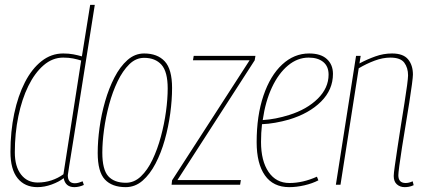

<svg xmlns="http://www.w3.org/2000/svg" viewBox="-20 -760 1755 790"><path d="M286 10Q249 10 242 -27Q223 -12 193 -1Q163 10 134 10Q82 10 52.5 -26.5Q23 -63 23 -135Q23 -219 38.5 -292.5Q54 -366 82.5 -421.5Q111 -477 151 -508.5Q191 -540 240 -540Q263 -540 281.5 -536.5Q300 -533 317 -528L351 -740H370Q339 -545 318 -411.5Q297 -278 284 -197Q271 -116 265 -79Q259 -42 259 -39Q259 -6 288 -6Q296 -6 304.5 -8.5Q313 -11 320 -14L325 1Q305 10 286 10ZM135 -9Q165 -9 192 -18Q219 -27 241 -43L314 -511Q298 -516 280.5 -519.5Q263 -523 240 -523Q196 -523 159.5 -491.5Q123 -460 96.5 -406Q70 -352 55.5 -281.5Q41 -211 41 -133Q41 -75 66.5 -42Q92 -9 135 -9Z M497 10Q441 10 411.5 -21.5Q382 -53 382 -131Q382 -179 389.5 -234Q397 -289 412.5 -343Q428 -397 451 -441.5Q474 -486 504.5 -513Q535 -540 573 -540Q628 -540 658 -507.5Q688 -475 688 -398Q688 -349 680.5 -293.5Q673 -238 658 -184.5Q643 -131 620 -87Q597 -43 566.5 -16.5Q536 10 497 10ZM498 -8Q532 -8 559.5 -34Q587 -60 607.5 -103Q628 -146 642 -198Q656 -250 663 -301.5Q670 -353 670 -396Q670 -465 644.5 -493.5Q619 -522 573 -522Q539 -522 512 -495.5Q485 -469 464 -425.5Q443 -382 429 -330Q415 -278 408 -226Q401 -174 401 -132Q401 -62 425.5 -35Q450 -8 498 -8Z M686 0 688 -18 1007 -512H774L777 -530H1031L1028 -512L710 -19H971L968 0Z M1290 -18Q1265 -5 1232.5 2.5Q1200 10 1170 10Q1104 10 1070 -38.5Q1036 -87 1036 -175Q1036 -284 1064 -366.5Q1092 -449 1141 -494.5Q1190 -540 1252 -540Q1300 -540 1325 -517Q1350 -494 1350 -456Q1350 -391 1301 -342Q1252 -293 1169 -268Q1141 -260 1112.5 -255Q1084 -250 1058 -249Q1054 -213 1054 -176Q1054 -98 1085 -52.5Q1116 -7 1171 -7Q1226 -7 1284 -33ZM1250 -523Q1204 -523 1165 -490.5Q1126 -458 1099 -400.5Q1072 -343 1061 -266Q1113 -269 1170 -287Q1243 -310 1287.5 -354Q1332 -398 1332 -453Q1332 -487 1310 -505Q1288 -523 1250 -523Z M1445 -530H1464L1459 -499Q1491 -516 1524.5 -528Q1558 -540 1593 -540Q1639 -540 1659 -516Q1679 -492 1679 -453Q1679 -444 1675 -413Q1671 -382 1664 -338Q1657 -294 1649 -245.5Q1641 -197 1634 -153Q1627 -109 1623 -78Q1619 -47 1619 -39Q1619 -7 1649 -7Q1655 -7 1662 -8.5Q1669 -10 1678 -14L1682 2Q1671 7 1662 8.5Q1653 10 1645 10Q1626 10 1613 -1.5Q1600 -13 1600 -36Q1600 -46 1604.5 -77.5Q1609 -109 1615.5 -152.5Q1622 -196 1629.5 -243.5Q1637 -291 1644 -334.5Q1651 -378 1655 -409Q1659 -440 1659 -450Q1659 -481 1643.5 -502Q1628 -523 1586 -523Q1555 -523 1521.5 -510.5Q1488 -498 1456 -479L1381 0H1362Z"/></svg>

Font: Georama SemiCondensed Thin
Style: Italic
Weight: 100
Width: 4
Italic angle: -9°
Designer: Jean-Baptiste Levee
Foundry: Production Type
Version: Version 1.000